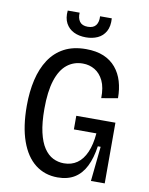

<svg xmlns="http://www.w3.org/2000/svg" viewBox="-94 -921 777 1000"><g transform="rotate(10 294.5 -420.5)"><path d="M280 12Q212 12 162 -27Q112 -66 85 -142Q58 -218 58 -328Q58 -403 72.5 -465.5Q87 -528 117.5 -574.5Q148 -621 196 -646.5Q244 -672 311 -672Q366 -672 405 -655.5Q444 -639 469.5 -608.5Q495 -578 507 -537.5Q519 -497 519 -449L433 -434Q434 -491 417 -526Q400 -561 371.5 -578Q343 -595 308 -595Q260 -595 224.5 -566.5Q189 -538 170 -479Q151 -420 151 -328Q151 -255 162.5 -204.5Q174 -154 194.5 -123.5Q215 -93 242 -79.5Q269 -66 300 -66Q340 -66 369.5 -86.5Q399 -107 417 -148Q435 -189 440 -249H321V-321H528V-228V0H455L474 -184H459Q450 -121 428 -77Q406 -33 369.5 -10.5Q333 12 280 12ZM182 -853H245Q243 -824 256 -806Q269 -788 299 -788Q329 -788 342 -805.5Q355 -823 353 -853H415Q418 -811 403 -784Q388 -757 360.5 -744.5Q333 -732 299 -732Q262 -732 234.5 -745.5Q207 -759 192.5 -786Q178 -813 182 -853Z"/></g></svg>

Font: Bricolage Grotesque SemiCondensed
Style: Regular
Weight: 400
Width: 4
Designer: Mathieu Triay
Foundry: Atelier Triay
Version: Version 1.001;gftools[0.9.33.dev8+g029e19f]